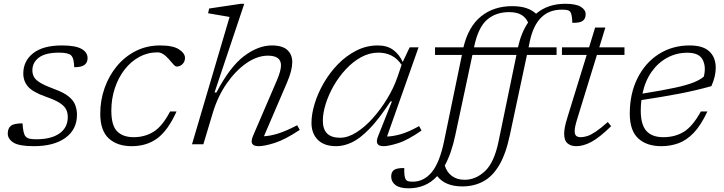

<svg xmlns="http://www.w3.org/2000/svg" viewBox="-20 -762 3826 1014"><path d="M99 -110.5Q102 -56 115 -41.5Q123 -32.5 136.2 -29.5Q149.5 -26.5 171.5 -26.5Q251 -26.5 294.5 -57.5Q338 -88.5 338 -144Q338 -166 329.2 -184Q320.5 -202 296 -218Q271.5 -234 224 -250.5Q153 -275.5 128 -304.5Q103 -333.5 103 -374Q103 -439.5 155 -480.8Q207 -522 307.5 -522Q378 -522 410.2 -504Q442.5 -486 442.5 -455Q442.5 -432 426.5 -419.5Q410.5 -407 372 -407Q371 -431 367.5 -446Q364 -461 355.5 -469.5Q340.5 -484 292.5 -484Q219.5 -484 185.2 -457.8Q151 -431.5 151 -390.5Q151 -370.5 160 -354.8Q169 -339 194.2 -324Q219.5 -309 268.5 -291Q318 -273 343.2 -252Q368.5 -231 377.5 -207Q386.5 -183 386.5 -156Q386.5 -78.5 325.8 -34.2Q265 10 159 10Q81 10 51 -9Q21 -28 21 -57Q21 -83.5 36.8 -97Q52.5 -110.5 99 -110.5Z M812 -485.5Q760 -485.5 715.8 -461.5Q671.5 -437.5 638.2 -394.8Q605 -352 586.5 -296.2Q568 -240.5 568 -177.5Q568 -99.5 598.5 -68.5Q629 -37.5 686 -37.5Q744.5 -37.5 790.8 -66Q837 -94.5 878.5 -173.5H912.5Q868 -74.5 811.8 -32.2Q755.5 10 675.5 10Q599 10 554.2 -31.2Q509.5 -72.5 509.5 -161.5Q509.5 -232.5 532.5 -297.5Q555.5 -362.5 597.5 -413Q639.5 -463.5 697.5 -492.8Q755.5 -522 825.5 -522Q894 -522 925.5 -501.2Q957 -480.5 957 -456Q957 -436.5 943.8 -423.5Q930.5 -410.5 913 -410.5Q906 -410.5 895.8 -422Q885.5 -433.5 870 -451.5Q840 -485.5 812 -485.5Z M1104.5 -168 1054 0H994L1192.5 -672.5Q1183.5 -674 1161.8 -677.8Q1140 -681.5 1116.8 -685.5Q1093.5 -689.5 1079 -692L1084.5 -717L1252 -742H1270L1113 -273.5H1123Q1195 -410.5 1269.5 -466.2Q1344 -522 1415.5 -522Q1471.5 -522 1497.5 -498Q1523.5 -474 1523.5 -434Q1523.5 -413 1516.8 -386Q1510 -359 1494.5 -323L1374 -42.5Q1405.5 -43.5 1447.8 -56.5Q1490 -69.5 1549.5 -100.5L1563 -76Q1485.5 -24.5 1431 -7.2Q1376.5 10 1345.5 10Q1320 10 1312 -3Q1304 -16 1317 -46L1442 -337Q1464 -388 1464 -417Q1464 -468 1395 -468Q1339 -468 1282 -428.8Q1225 -389.5 1177.8 -321.8Q1130.5 -254 1104.5 -168Z M1976.5 -42 2050 -226.5H2042.5Q1981.5 -133.5 1931.5 -82Q1881.5 -30.5 1838.8 -10.2Q1796 10 1755.5 10Q1691.5 10 1658.2 -23.8Q1625 -57.5 1625 -113Q1625 -160 1642 -215.2Q1659 -270.5 1690.5 -324.8Q1722 -379 1765.5 -423.5Q1809 -468 1862.2 -495Q1915.5 -522 1975.5 -522Q2024.5 -522 2056.5 -498.5Q2088.5 -475 2107 -434.5L2143.5 -512H2190.5L2024 -41Q2054.5 -41.5 2096.2 -53.2Q2138 -65 2193.5 -96L2206 -72.5Q2133 -21.5 2082.2 -5.8Q2031.5 10 2006 10Q1955.5 10 1976.5 -42ZM1685 -124.5Q1685 -34.5 1776 -34.5Q1817.5 -34.5 1862.2 -62.8Q1907 -91 1949 -138Q1991 -185 2025.2 -241.5Q2059.5 -298 2079 -355L2101 -419.5Q2078.5 -453 2047.5 -468.5Q2016.5 -484 1978.5 -484Q1931 -484 1887.2 -460Q1843.5 -436 1806.5 -396.2Q1769.5 -356.5 1742.2 -308.8Q1715 -261 1700 -212.8Q1685 -164.5 1685 -124.5Z M2919.5 -512V-472H2763L2672.5 -48Q2651.5 51 2616.2 110.5Q2581 170 2532 196.2Q2483 222.5 2421.5 222.5Q2331.5 222.5 2289 168Q2258 201.5 2220.2 217Q2182.5 232.5 2138.5 232.5Q2091 232.5 2068.5 215.2Q2046 198 2046 170Q2046 146.5 2060.8 135.8Q2075.5 125 2115 125.5Q2114 172 2122.5 185Q2127.5 193 2136.5 195.2Q2145.5 197.5 2160 197.5Q2218 197.5 2259.8 147.8Q2301.5 98 2325 -15L2419.5 -472H2277.5V-512H2427.5Q2454 -622.5 2521 -676Q2588 -729.5 2684.5 -729.5Q2730.5 -729.5 2761.5 -718.5Q2792.5 -707.5 2811 -689.5Q2873 -742 2965 -742Q3021.5 -742 3047.2 -726.2Q3073 -710.5 3073 -686.5Q3073 -663.5 3057.8 -652Q3042.5 -640.5 3002.5 -641.5Q3001.5 -686.5 2992 -699Q2986.5 -706.5 2975.8 -708.8Q2965 -711 2946.5 -711Q2813.5 -711 2778 -543.5L2771.5 -512ZM2484 -515 2483.5 -512H2715.5Q2733 -590.5 2769 -643Q2757.5 -669.5 2733.2 -683.8Q2709 -698 2668.5 -698Q2599 -698 2552.2 -657.8Q2505.5 -617.5 2484 -515ZM2384.5 -48Q2364 49 2329 112Q2339.5 147.5 2366.8 167.5Q2394 187.5 2433.5 187.5Q2492.5 187.5 2541.2 142Q2590 96.5 2613 -15L2707.5 -472H2475Z M3028.5 -134Q3015 -91 3015 -70.5Q3015 -51 3023.5 -44.2Q3032 -37.5 3046.5 -37.5Q3062 -37.5 3080.8 -43.2Q3099.5 -49 3125.5 -66.2Q3151.5 -83.5 3190 -117.5L3207.5 -95.5Q3146.5 -36 3104 -13Q3061.5 10 3022.5 10Q2995 10 2977.2 -5Q2959.5 -20 2959.5 -56Q2959.5 -70 2963 -89.2Q2966.5 -108.5 2975 -136.5L3078.5 -472H2947.5L2948 -512H3091L3123 -616.5H3177L3145 -512H3278V-472H3132.5Z M3716 -173.5Q3682 -100.5 3644 -60.8Q3606 -21 3563.2 -5.5Q3520.5 10 3473 10Q3395 10 3350.5 -31.2Q3306 -72.5 3306 -161.5Q3306 -267.5 3346.8 -349Q3387.5 -430.5 3459 -476.2Q3530.5 -522 3622.5 -522Q3693 -522 3726.5 -490.2Q3760 -458.5 3760 -404Q3760 -358.5 3737 -307Q3657 -284.5 3567.2 -267.2Q3477.5 -250 3367.5 -233.5Q3364 -206.5 3364 -178Q3364 -104 3393.5 -70.8Q3423 -37.5 3483.5 -37.5Q3545 -37.5 3591.8 -66.2Q3638.5 -95 3681.5 -173.5ZM3610 -483.5Q3553.5 -483.5 3505 -457.8Q3456.5 -432 3422 -383.8Q3387.5 -335.5 3373 -267.5Q3482 -285 3545.8 -299Q3609.5 -313 3643.5 -326.8Q3677.5 -340.5 3697 -357.5Q3710 -409 3691.2 -446.2Q3672.5 -483.5 3610 -483.5Z"/></svg>

Font: Newsreader 6pt Light
Style: Italic
Weight: 300
Italic angle: -17°
Designer: Hugues Gentile
Foundry: Production Type
Version: Version 1.003; ttfautohint (v1.8.3)